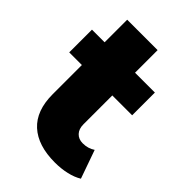

<svg xmlns="http://www.w3.org/2000/svg" viewBox="-200 -751 848 848"><g transform="rotate(45 223.5 -327.0)"><path d="M435 -22Q411 -7 376.5 1Q342 9 303 9Q197 9 140 -43Q83 -95 83 -198V-380H4V-522H83V-663H273V-522H397V-380H273V-200Q273 -171 288.5 -154.5Q304 -138 330 -138Q363 -138 388 -155Z"/></g></svg>

Font: Idrija
Style: Regular
Weight: 800
Designer: Julieta Ulanovsky
Foundry: Julieta Ulanovsky
Version: Version 7.200